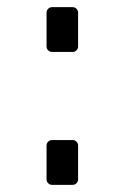

<svg xmlns="http://www.w3.org/2000/svg" viewBox="-20 -516 348 536"><path d="M110 -386V-481Q110 -487 114.5 -491.5Q119 -496 125 -496H183Q189 -496 193.5 -491.5Q198 -487 198 -481V-386Q198 -380 193.5 -375.5Q189 -371 183 -371H125Q119 -371 114.5 -375.5Q110 -380 110 -386ZM110 -15V-110Q110 -116 114.5 -120.5Q119 -125 125 -125H183Q189 -125 193.5 -120.5Q198 -116 198 -110V-15Q198 -9 193.5 -4.5Q189 0 183 0H125Q119 0 114.5 -4.5Q110 -9 110 -15Z"/></svg>

Font: Miriam Libre
Style: Regular
Weight: 400
Designer: Michal Sahar
Foundry: Hagilda
Version: Version 1.001